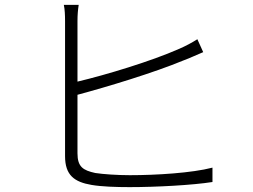

<svg xmlns="http://www.w3.org/2000/svg" viewBox="-20 -778 1040 788"><path d="M298 -389C418 -421 613 -480 733 -530C761 -540 791 -555 814 -564L790 -617C768 -603 742 -589 714 -577C601 -527 416 -471 298 -443V-691C298 -718 300 -739 303 -758H242C246 -739 247 -716 247 -691V-137C247 -59 285 -31 356 -19C397 -12 456 -10 512 -10C620 -10 770 -18 852 -31V-90C768 -68 620 -59 513 -59C461 -59 404 -63 371 -68C321 -79 298 -93 298 -149Z"/></svg>

Font: Noto Sans CJK KR Light
Style: Regular
Weight: 300
Designer: Ryoko NISHIZUKA (kana & ideographs); Paul D. Hunt (Latin, Greek & Cyrillic); Wenlong ZHANG (bopomofo); Sandoll Communica
Foundry: Adobe Systems Incorporated
Version: Version 1.004;PS 1.004;hotconv 1.0.82;makeotf.lib2.5.63406